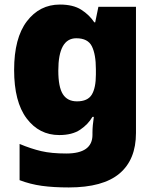

<svg xmlns="http://www.w3.org/2000/svg" viewBox="-20 -583 683 843"><path d="M243 -563Q301 -563 336.5 -540.5Q372 -518 394 -485H398L412 -553H577V1Q577 118 504.5 179Q432 240 282 240Q215 240 164 233Q113 226 66 208V49Q116 70 161 80.5Q206 91 271 91Q386 91 386 9V-1Q386 -30 392 -70H386Q367 -37 332 -13.5Q297 10 240 10Q152 10 97 -63Q42 -136 42 -276Q42 -416 98 -489.5Q154 -563 243 -563ZM315 -415Q236 -415 236 -273Q236 -201 256 -169.5Q276 -138 318 -138Q365 -138 383 -167.5Q401 -197 401 -256V-279Q401 -344 383.5 -379.5Q366 -415 315 -415Z"/></svg>

Font: Noto Sans Meetei Mayek Black
Style: Regular
Weight: 900
Designer: Monotype Design Team and Neelakash Kshetrimayum
Foundry: Monotype Imaging Inc.
Version: Version 2.002; ttfautohint (v1.8.4.7-5d5b)